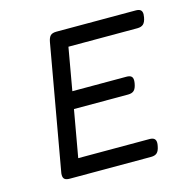

<svg xmlns="http://www.w3.org/2000/svg" viewBox="-89 -672 779 765"><g transform="rotate(-15 300.0 -290.0)"><path d="M561 -557.1Q561 -551.8 559.6 -544.4Q556.2 -525.4 547.6 -517.3Q539.1 -509.3 522.5 -509.3H238.3L207.5 -334H430.7Q443.8 -334 450.2 -328.9Q456.5 -323.7 456.5 -312Q456.5 -306.2 455.1 -298.8Q451.7 -279.8 443.4 -271.7Q435.1 -263.7 418.5 -263.7H195.3L161.1 -70.3H455.1Q468.3 -70.3 474.6 -64.9Q481 -59.6 481 -47.9Q481 -42.5 479.5 -35.2Q476.1 -16.1 467.8 -8.1Q459.5 0 442.9 0H107.4Q93.3 0 86.7 -5.1Q80.1 -10.3 80.1 -22.5Q80.1 -29.3 81.1 -33.2L171.9 -546.4Q175.3 -564.9 183.1 -572.3Q190.9 -579.6 207.5 -579.6H535.2Q548.3 -579.6 554.7 -574.2Q561 -568.8 561 -557.1Z"/></g></svg>

Font: Courier Prime Sans
Style: Italic
Weight: 400
Italic angle: -10°
Designer: Alan Dague-Greene
Foundry: Quote-Unquote Apps
Version: Version 3.020